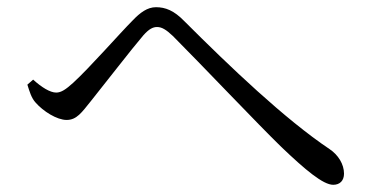

<svg xmlns="http://www.w3.org/2000/svg" viewBox="-20 -608 1040 533"><path d="M79 -323C100 -299 138 -275 165 -275C193 -275 207 -296 232 -327C269 -373 347 -474 378 -510C394 -528 405 -533 416 -533C429 -533 441 -526 460 -508C536 -432 698 -261 761 -200C828 -136 877 -95 905 -95C924 -95 935 -107 935 -126C935 -152 919 -178 895 -194C771 -277 618 -423 492 -549C463 -579 439 -588 413 -588C389 -588 369 -573 348 -551C314 -517 229 -420 183 -378C163 -360 150 -351 136 -351C119 -351 95 -366 72 -387L56 -373C62 -354 67 -336 79 -323Z"/></svg>

Font: Source Han Serif
Style: Regular
Weight: 400
Designer: Ryoko NISHIZUKA 西塚涼子 (kana & ideographs); Frank Grießhammer (Latin, Greek & Cyrillic); Wenlong ZHANG 张文龙 (bopomofo); San
Foundry: Adobe Systems Incorporated
Version: Version 1.001;PS 1.001;hotconv 16.6.54;makeotf.lib2.5.65590